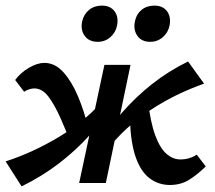

<svg xmlns="http://www.w3.org/2000/svg" viewBox="-27 -652 765 684"><path d="M50 12 -7 -77Q40 -92 89 -114.5Q138 -137 186 -166Q234 -195 277 -231.5Q320 -268 354 -311L386 -289Q342 -225 292 -170Q242 -115 182.5 -69.5Q123 -24 50 12ZM233 -127Q211 -180 190 -228Q169 -276 146.5 -306.5Q124 -337 95 -337Q88 -337 77.5 -334Q67 -331 59 -325L27 -367Q46 -393 76 -410.5Q106 -428 131 -428Q169 -428 199 -394.5Q229 -361 251 -308.5Q273 -256 287 -198ZM255 0 345 -421H438L350 0ZM349 -110 317 -132Q360 -196 408 -251Q456 -306 514 -352Q572 -398 643 -433L700 -354Q654 -338 606 -315Q558 -292 511.5 -261.5Q465 -231 423.5 -193Q382 -155 349 -110ZM578 7Q538 7 506.5 -16.5Q475 -40 457 -90.5Q439 -141 436 -223L500 -294Q509 -216 526 -170Q543 -124 566 -104Q589 -84 616 -84Q624 -84 634 -85.5Q644 -87 654.5 -91Q665 -95 674 -101L706 -59Q674 -28 645 -10.5Q616 7 578 7ZM321 -503Q290 -503 274.5 -524.5Q259 -546 266 -577Q272 -602 290.5 -617Q309 -632 336 -632Q366 -632 381 -612Q396 -592 390 -561Q385 -536 366 -519.5Q347 -503 321 -503ZM508 -503Q477 -503 462 -525Q447 -547 454 -577Q459 -602 477.5 -617Q496 -632 523 -632Q553 -632 568 -612Q583 -592 577 -561Q572 -536 553 -519.5Q534 -503 508 -503Z"/></svg>

Font: Ysabeau
Style: Bold Italic
Weight: 700
Italic angle: -12°
Designer: Christian Thalmann (Catharsis Fonts)
Version: Version 2.002